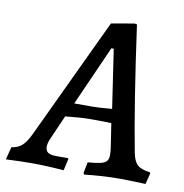

<svg xmlns="http://www.w3.org/2000/svg" viewBox="-117 -722 769 803"><g transform="rotate(10 268.0 -320.5)"><path d="M562 -48 564 -44 552 3Q478 0 444 0Q371 0 292 9L289 2L298 -44Q335 -47 353 -51.5Q371 -56 378 -65Q385 -74 385 -91Q385 -100 384 -109Q383 -118 382 -125L367 -223Q348 -224 273 -224Q239 -224 172 -217L130 -121Q118 -96 118 -79Q118 -62 129 -54.5Q140 -47 165 -47H215L216 -43L205 6Q129 0 69 0Q23 0 -41 3L-27 -51Q-1 -54 17 -69.5Q35 -85 53 -124L293 -633L391 -650L401 -648Q447 -316 485 -119Q492 -82 508 -67.5Q524 -53 562 -48ZM277 -277Q305 -277 360 -282L323 -531H313L200 -277Z"/></g></svg>

Font: Alegreya Medium
Style: Italic
Weight: 500
Italic angle: -7°
Designer: Juan Pablo del Peral
Foundry: Huerta Tipografica
Version: Version 2.008; ttfautohint (v1.8)